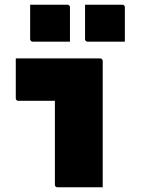

<svg xmlns="http://www.w3.org/2000/svg" viewBox="-20 -795 640 815"><path d="M213 -11Q213 -28 213 -64Q213 -100 213 -144.5Q213 -189 213 -233Q213 -277 213 -313Q213 -349 213 -367H193Q172 -367 156 -367Q140 -367 125 -367Q110 -367 94.5 -367Q79 -367 58 -367Q53 -367 50 -370Q47 -373 47 -378Q47 -421 47 -462.5Q47 -504 47 -547Q85 -547 120.5 -547Q156 -547 191 -547Q226 -547 260.5 -547Q295 -547 330.5 -547Q366 -547 405 -547Q409 -547 411 -545.5Q413 -544 414.5 -542Q416 -540 416 -535Q416 -494 416 -436.5Q416 -379 416 -317Q416 -255 416 -198Q416 -141 416 -99Q416 -82 416 -65.5Q416 -49 416 -33Q416 -17 416 0Q368 0 320 0Q272 0 224 0Q219 0 216 -3Q213 -6 213 -11ZM108 -775Q144 -775 187 -775Q230 -775 266 -775Q270 -775 272 -773.5Q274 -772 275.5 -770Q277 -768 277 -764V-618Q241 -618 198 -618Q155 -618 119 -618Q116 -618 113.5 -619.5Q111 -621 109.5 -623.5Q108 -626 108 -629ZM341 -775Q377 -775 420 -775Q463 -775 499 -775Q503 -775 505 -773.5Q507 -772 508.5 -770Q510 -768 510 -764V-618Q474 -618 431 -618Q388 -618 352 -618Q349 -618 346.5 -619.5Q344 -621 342.5 -623.5Q341 -626 341 -629Z"/></svg>

Font: Recursive Monospace Black
Style: Regular
Weight: 900
Version: Version 1.047